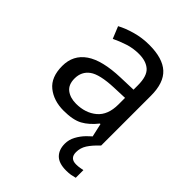

<svg xmlns="http://www.w3.org/2000/svg" viewBox="-217 -660 994 994"><g transform="rotate(45 280.5 -162.5)"><path d="M288 -545Q386 -545 433 -502Q480 -459 480 -365V0H416L399 -76H395Q360 -32 321.5 -11Q283 10 215 10Q142 10 94 -28.5Q46 -67 46 -149Q46 -229 109 -272.5Q172 -316 303 -320L394 -323V-355Q394 -422 365 -448Q336 -474 283 -474Q241 -474 203 -461.5Q165 -449 132 -433L105 -499Q140 -518 188 -531.5Q236 -545 288 -545ZM314 -259Q214 -255 175.5 -227Q137 -199 137 -148Q137 -103 164.5 -82Q192 -61 235 -61Q303 -61 348 -98.5Q393 -136 393 -214V-262ZM412 116Q412 161 457 161Q474 161 485.5 158.5Q497 156 505 155V211Q491 215 477 217.5Q463 220 443 220Q390 220 365 195Q340 170 340 126Q340 97 354.5 70Q369 43 390.5 21Q412 -1 432 -15L480 0Q446 32 429 58.5Q412 85 412 116Z"/></g></svg>

Font: Noto Sans Warang Citi
Style: Regular
Weight: 400
Designer: Mangu Purty
Foundry: Mangu Purty
Version: Version 3.002; ttfautohint (v1.8.4.7-5d5b)